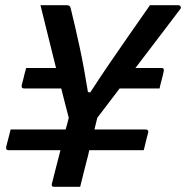

<svg xmlns="http://www.w3.org/2000/svg" viewBox="-20 -720 717 740"><path d="M355 -266Q352 -255 349.5 -243.5Q347 -232 344 -221H540Q554 -221 551 -208Q549 -202 545.5 -188Q542 -174 539 -161Q536 -148 534 -141H324Q322 -131 319.5 -120.5Q317 -110 314 -100Q308 -75 301 -48.5Q294 -22 289 0H188Q177 0 180 -12Q188 -45 196.5 -77Q205 -109 213 -141H14Q1 -141 4 -155Q7 -165 12.5 -187.5Q18 -210 21 -221H233Q240 -245 245 -266Q239 -290 231.5 -318Q224 -346 216 -379H73Q61 -379 64 -393Q66 -399 69 -412Q72 -425 75.5 -438.5Q79 -452 81 -458H196Q183 -510 168 -570.5Q153 -631 136 -700H237Q245 -700 248.5 -696.5Q252 -693 253 -686Q271 -613 287.5 -536Q304 -459 319 -365L328 -364Q363 -418 398 -469.5Q433 -521 472.5 -577.5Q512 -634 558 -700H667Q673 -700 676 -695Q679 -690 674 -684Q632 -628 588.5 -571.5Q545 -515 502 -458H602Q614 -458 611 -446Q609 -434 603 -412Q597 -390 595 -379H441Q420 -351 398 -322.5Q376 -294 355 -266Z"/></svg>

Font: Recursive Mn Lnr St Med
Style: Italic
Weight: 500
Italic angle: -15°
Monospace: yes
Version: Version 1.079;hotconv 1.0.112;makeotfexe 2.5.65598; ttfautoh